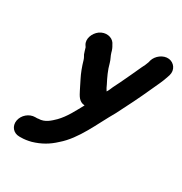

<svg xmlns="http://www.w3.org/2000/svg" viewBox="-165 -641 906 954"><g transform="rotate(30 288.0 -164.0)"><path d="M28 127C22 161 45 189 79 189H86C109 189 126 186 146 181C194 167 231 145 265 113C341 48 383 -59 437 -152C469 -214 501 -278 531 -345C545 -376 560 -405 570 -437L574 -449C584 -484 561 -513 531 -517C497 -521 463 -494 454 -463L451 -451C446 -436 442 -429 434 -413C417 -376 397 -332 379 -295L360 -257C353 -241 350 -232 343 -222C337 -231 331 -242 327 -252C311 -283 295 -316 286 -352C281 -371 272 -383 267 -401C264 -414 259 -426 252 -437L247 -446C231 -470 193 -477 162 -455C135 -435 120 -396 137 -369L143 -360C147 -348 150 -334 154 -325C158 -318 163 -310 166 -300C175 -268 187 -236 201 -209C210 -193 217 -175 226 -159C238 -136 250 -109 283 -107C257 -60 236 -17 201 19C180 39 155 65 117 65C114 66 110 66 107 66H100C66 66 34 93 28 127Z"/></g></svg>

Font: Blanket
Style: BdObl
Weight: 700
Foundry: Cannot Into Space Fonts
Version: Version 0.9